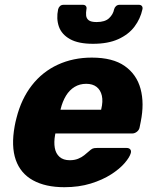

<svg xmlns="http://www.w3.org/2000/svg" viewBox="-20 -770 632 800"><path d="M248 10Q169.6 10 117.5 -18.7Q65.4 -47.4 45.6 -104.1Q25.9 -160.7 41.1 -244.4Q42.5 -251.2 44.6 -261.9Q46.6 -272.5 48.8 -278.8Q68.8 -358 112.7 -414.4Q156.6 -470.8 220.7 -500.4Q284.9 -530 362.4 -530Q449.9 -530 499.7 -494.9Q549.5 -459.9 565.7 -399.7Q581.9 -339.5 566.5 -263.3L561.6 -238.9Q559.6 -228.3 550.4 -221Q541.1 -213.8 530.5 -213.8H210.7Q210.7 -213.1 210.2 -211Q209.7 -208.9 209.4 -206.9Q204.2 -177.5 208.3 -153.9Q212.4 -130.2 228.1 -116.3Q243.9 -102.4 270.6 -102.4Q290.5 -102.4 305.4 -108.5Q320.4 -114.6 331 -123.2Q341.6 -131.9 348.6 -138Q360 -148.5 366.1 -151Q372.3 -153.5 383.9 -153.5H508Q517.6 -153.5 522.6 -147.7Q527.6 -141.9 525 -132.2Q520.4 -115.1 499.7 -90.9Q479 -66.6 443.1 -43.5Q407.2 -20.4 358 -5.2Q308.7 10 248 10ZM232.1 -312.9H401.4L401.8 -315Q409.8 -347.5 404.4 -371.3Q399 -395 382.5 -407.9Q366 -420.8 339.1 -420.8Q312.2 -420.8 290.9 -407.9Q269.5 -395 255 -371.3Q240.5 -347.5 232.5 -315ZM367.5 -587.5Q306.5 -587.5 271.7 -607Q236.9 -626.5 225.4 -659.1Q214 -691.7 222.1 -731Q224.1 -739 229.8 -744.5Q235.5 -750 245.1 -750H325.1Q334.1 -750 338.1 -744.5Q342.1 -739 340.1 -731Q337.7 -717.5 338.9 -705.3Q340.1 -693.1 349.7 -685.6Q359.4 -678.1 382.5 -678.1Q417.4 -678.1 434.4 -694.1Q451.4 -710.1 455.4 -731Q457.4 -739 463.4 -744.5Q469.4 -750 478.4 -750H558.4Q567.4 -750 571.4 -744.5Q575.4 -739 573.4 -731Q564.9 -691.7 540.4 -659.1Q515.9 -626.5 473.1 -607Q430.4 -587.5 367.5 -587.5Z"/></svg>

Font: Rubik Light
Style: Italic
Weight: 300
Italic angle: -12°
Designer: Hubert and Fischer
Foundry: Hubert and Fischer
Version: Version 2.300;gftools[0.9.30]